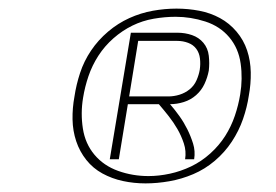

<svg xmlns="http://www.w3.org/2000/svg" viewBox="-20 -898 640 446"><path d="M235 -528 284 -822H392Q410 -822 426 -816.5Q442 -811 452.5 -798.5Q463 -786 465 -768.5Q467 -751 465 -734Q462 -718 455 -703Q448 -688 435.5 -677Q423 -666 407 -661Q391 -656 375 -656Q387 -642 397 -628Q407 -614 415 -598Q423 -582 428.5 -564.5Q434 -547 431 -528H410Q413 -547 407 -565Q401 -583 392 -598.5Q383 -614 372 -628Q361 -642 349 -656H277L256 -528ZM371 -674Q384 -674 397 -678Q410 -682 420.5 -690.5Q431 -699 436.5 -711.5Q442 -724 444 -736Q446 -749 444.5 -762Q443 -775 436 -784.5Q429 -794 417 -798.5Q405 -803 392 -803H301L280 -674ZM318 -472Q291 -472 265.5 -477.5Q240 -483 218 -495Q196 -507 180.5 -526.5Q165 -546 157 -570Q149 -594 148.5 -620.5Q148 -647 153 -674Q157 -701 166 -728.5Q175 -756 191.5 -780.5Q208 -805 231 -824.5Q254 -844 280.5 -856Q307 -868 335 -873Q363 -878 390 -878Q417 -878 443 -873Q469 -868 491 -856Q513 -844 529.5 -824.5Q546 -805 554 -781Q562 -757 562.5 -730Q563 -703 558 -676Q554 -649 544.5 -621.5Q535 -594 518.5 -569Q502 -544 479 -524.5Q456 -505 429 -493.5Q402 -482 373.5 -477Q345 -472 318 -472ZM325 -489Q349 -489 374.5 -494.5Q400 -500 424 -511.5Q448 -523 468.5 -541.5Q489 -560 503 -582Q517 -604 525.5 -629Q534 -654 538 -679Q544 -715 539 -750.5Q534 -786 512.5 -811.5Q491 -837 457 -848Q423 -859 388 -859Q363 -859 337 -854.5Q311 -850 287.5 -838.5Q264 -827 243.5 -809Q223 -791 208.5 -768.5Q194 -746 185.5 -721Q177 -696 173 -671Q167 -635 172.5 -599.5Q178 -564 199.5 -538.5Q221 -513 254.5 -501Q288 -489 325 -489Z"/></svg>

Font: Iosevka Curly Thin Extended
Style: Italic
Weight: 100
Width: 7
Italic angle: -9°
Monospace: yes
Designer: Belleve Invis
Foundry: Belleve Invis
Version: Version 11.1.0; ttfautohint (v1.8.3)